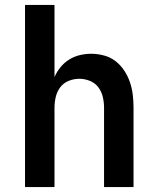

<svg xmlns="http://www.w3.org/2000/svg" viewBox="-20 -755 640 775"><path d="M81 0V-735H200V-444Q209 -465 224 -483.5Q239 -502 259 -514.5Q279 -527 302 -532.5Q325 -538 348 -538Q374 -538 400 -531Q426 -524 446.5 -508Q467 -492 481.5 -470Q496 -448 504.5 -423Q513 -398 516 -372Q519 -346 519 -320V0H400V-320Q400 -342 395 -363.5Q390 -385 377 -402.5Q364 -420 343 -428.5Q322 -437 300 -437Q278 -437 257 -428.5Q236 -420 223 -402.5Q210 -385 205 -363.5Q200 -342 200 -320V0Z"/></svg>

Font: Iosevka Curly Extended
Style: Bold
Weight: 700
Width: 7
Monospace: yes
Designer: Belleve Invis
Foundry: Belleve Invis
Version: Version 11.1.0; ttfautohint (v1.8.3)